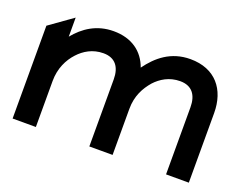

<svg xmlns="http://www.w3.org/2000/svg" viewBox="-78 -586 922 729"><g transform="rotate(20 382.5 -221.5)"><path d="M24 0H118V-186C118 -237 138 -277 164 -305C187 -330 220 -351 264 -351C312 -351 334 -320 334 -271V0H428V-186C428 -239 449 -276 474 -305C497 -330 530 -351 574 -351C622 -351 644 -320 644 -271V0H736V-281C736 -376 683 -443 582 -443C503 -443 452 -399 415 -348C394 -407 345 -443 272 -443C203 -443 154 -409 118 -365V-442L24 -375Z"/></g></svg>

Font: Charger Sport
Style: Bd
Weight: 700
Designer: Jasper
Foundry: Cannot Into Space Fonts
Version: Version 1.1